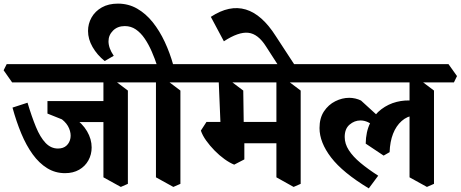

<svg xmlns="http://www.w3.org/2000/svg" viewBox="-67 -993 2543 1060"><path d="M292 -37Q238 -37 193.5 -64.5Q149 -92 113.5 -141Q78 -190 50.5 -256Q23 -322 2 -399L85 -426Q108 -349 131.5 -292Q155 -235 184.5 -204Q214 -173 253 -173Q283 -173 300.5 -189.5Q318 -206 322 -231Q326 -256 314.5 -284Q303 -312 275 -334L195 -366V-399L218 -394Q290 -378 339 -345Q388 -312 413.5 -268.5Q439 -225 439 -179Q439 -140 421 -107.5Q403 -75 370 -56Q337 -37 292 -37ZM323 -319 195 -389V-435H545L540 -319ZM600 39 504 -14V-581L550 -560L639 -493V22ZM0 -538 -47 -605 -30 -639H719L766 -573L749 -538Z M802 -626Q788 -669 770.5 -709Q753 -749 731.5 -780.5Q710 -812 683 -830.5Q656 -849 622 -849Q582 -849 557 -824Q532 -799 532 -765Q532 -727 561 -685L511 -656Q469 -690 444 -733.5Q419 -777 419 -822Q419 -862 438.5 -896.5Q458 -931 495 -952Q532 -973 584 -973Q642 -973 690 -945.5Q738 -918 776 -870.5Q814 -823 842.5 -762Q871 -701 890 -633ZM890 39 794 -14V-581L840 -560L929 -493V22ZM719 -538 672 -605 689 -639H1009L1056 -573L1039 -538Z M1554 39 1459 -14V-581L1504 -560L1593 -493V22ZM1226 -84Q1201 -94 1172.5 -114.5Q1144 -135 1118 -161.5Q1092 -188 1071.5 -216.5Q1051 -245 1042 -272L1073 -320H1215L1282 -282V-113ZM1207 -202 1176 -320H1504L1526 -202ZM1280 -208 1153 -245 1139 -581 1187 -560 1276 -493ZM1009 -538 962 -605 979 -639H1673L1721 -573L1704 -538Z M1500 -584 1402 -736Q1358 -806 1304 -812Q1250 -818 1169 -765L1097 -900Q1149 -934 1197 -944Q1245 -954 1290 -940.5Q1335 -927 1376.5 -890Q1418 -853 1456 -793L1569 -620Z M1969 47Q1825 -40 1761 -123.5Q1697 -207 1697 -286Q1697 -341 1721.5 -378Q1746 -415 1784 -434Q1822 -453 1861 -453Q1878 -453 1895 -449Q1912 -445 1926 -438L2063 -313L2034 -254L2005 -288Q1985 -309 1964.5 -318.5Q1944 -328 1923 -328Q1890 -328 1863 -305Q1836 -282 1836 -237Q1836 -199 1859 -163.5Q1882 -128 1923.5 -93.5Q1965 -59 2021 -23ZM2051 -134 1952 -200Q1953 -266 1976.5 -313.5Q2000 -361 2038.5 -390Q2077 -419 2123 -430.5Q2169 -442 2216 -437L2221 -356Q2181 -352 2150.5 -325Q2120 -298 2103 -254.5Q2086 -211 2084 -153ZM2290 39 2194 -14V-581L2240 -560L2329 -493V22ZM1673 -538 1626 -605 1643 -639H2409L2456 -573L2439 -538Z"/></svg>

Font: Eczar SemiBold
Style: Regular
Weight: 600
Designer: Vaibhav Singh
Foundry: Rosetta Type Foundry
Version: Version 2.000